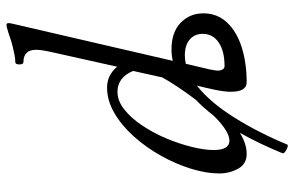

<svg xmlns="http://www.w3.org/2000/svg" viewBox="-177 -588 904 590"><g transform="rotate(-90 275.0 -293.0)"><path d="M126 137Q125 141 117.5 138.5Q110 136 104 131.5Q98 127 99 123Q113 89 129 55.5Q145 22 162 -8Q146 2 129.5 7.5Q113 13 97 13Q66 13 51.5 -13.5Q37 -40 37 -71Q37 -111 51.5 -158Q66 -205 91.5 -250.5Q117 -296 150.5 -333.5Q184 -371 222.5 -393.5Q261 -416 301 -416Q339 -416 365 -385L410 -587Q417 -618 417 -634Q417 -673 379 -673Q372 -673 372 -685.5Q372 -698 379 -698Q390 -698 402 -700.5Q414 -703 427 -706Q443 -710 457 -715Q471 -720 476 -721Q487 -725 493 -725Q499 -725 499 -719Q499 -716 498.5 -713Q498 -710 497 -706L383 -214Q400 -218 418 -218Q471 -218 500 -190Q529 -162 529 -120Q529 -77 500.5 -47Q472 -17 424 -2Q376 13 317 13Q288 13 288 -36Q288 -55 294 -84Q300 -113 307 -140Q256 -100 209.5 -26Q163 48 126 137ZM138 -40Q153 -40 173.5 -53.5Q194 -67 215 -89Q239 -120 264 -144Q285 -172 303 -199Q321 -226 332 -246L352 -336Q332 -384 288 -384Q260 -384 233.5 -363Q207 -342 184 -307.5Q161 -273 144.5 -233.5Q128 -194 118.5 -155.5Q109 -117 109 -88Q109 -40 138 -40ZM353 -74Q353 -67 356.5 -61Q360 -55 367 -55Q413 -55 439.5 -73Q466 -91 466 -122Q466 -147 448.5 -162Q431 -177 400 -177Q387 -177 374 -174L357 -102Q356 -95 354.5 -88Q353 -81 353 -74Z"/></g></svg>

Font: Junicode
Style: Italic
Weight: 400
Italic angle: -11°
Designer: Peter S. Baker
Version: Version 2.100; ttfautohint (v1.8.4)